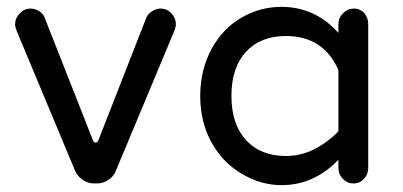

<svg xmlns="http://www.w3.org/2000/svg" viewBox="-20 -558 1174 560"><path d="M254 -23Q236 -23 221 -33.5Q206 -44 199 -60L29 -467Q24 -480 24 -487Q24 -505 37.5 -519Q51 -533 69 -533Q82 -533 94 -525.5Q106 -518 110 -507L251 -149Q254 -142 259 -142Q264 -142 267 -149L407 -507Q412 -518 424 -525.5Q436 -533 448 -533Q467 -533 480 -519Q493 -505 493 -487Q493 -480 488 -467L318 -60Q312 -44 296.5 -33.5Q281 -23 264 -23Z M801 -18Q742 -18 687 -50Q631 -82 597.5 -141.5Q564 -201 564 -278Q564 -355 598 -417Q631 -476 685 -507Q739 -538 801 -538Q899 -538 967 -462V-488Q967 -506 980.5 -519.5Q994 -533 1012 -533Q1031 -533 1042.5 -519.5Q1054 -506 1054 -488V-68Q1054 -50 1042 -36.5Q1030 -23 1011 -23Q993 -23 980 -36.5Q967 -50 967 -68V-92Q896 -18 801 -18ZM814 -103Q858 -103 897 -123Q936 -143 967 -175V-354Q923 -453 814 -453Q740 -453 697.5 -407Q655 -361 655 -278Q655 -196 697.5 -149.5Q740 -103 814 -103Z"/></svg>

Font: Huninn
Style: Regular
Weight: 400
Designer: justfont
Foundry: justfont
Version: Version 1.003